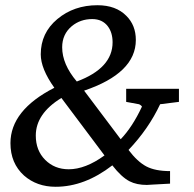

<svg xmlns="http://www.w3.org/2000/svg" viewBox="-20 -704 744 735"><path d="M665 -314 593 -305Q549 -211 472 -130Q506 -85 540 -67Q574 -49 631 -49V-1Q538 4 543 4Q503 4 476 -10Q445 -26 410 -71Q304 11 193 11Q121 11 72 -32Q20 -79 20 -156Q20 -282 188 -368Q136 -441 136 -496Q136 -578 199.5 -631Q263 -684 353 -684Q424 -684 464 -643Q500 -607 500 -551Q500 -424 302 -357L442 -171Q487 -218 523 -295Q524 -297 519.5 -300.5Q515 -304 512 -305L463 -314V-364H665ZM411 -542Q411 -579 393 -603Q372 -631 333 -631Q288 -631 255 -604Q218 -573 218 -523Q218 -458 274 -392Q411 -443 411 -542ZM380 -109 215 -329Q117 -269 117 -185Q117 -128 153 -92Q189 -56 243 -56Q307 -56 380 -109Z"/></svg>

Font: Apparatus SIL
Style: Italic
Weight: 400
Italic angle: -11°
Version: Version 1.0